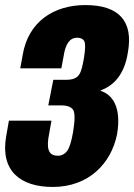

<svg xmlns="http://www.w3.org/2000/svg" viewBox="-45 -740 536 769"><path d="M166.5 8.8C309.6 8.8 400.4 -85 423.8 -202.1C442.9 -313.5 403.3 -361.8 358.4 -376V-377.9C407.2 -396 453.1 -437.5 467.3 -530.8C489.3 -653.8 433.1 -719.7 296.9 -719.7C169.4 -719.7 67.9 -652.3 45.9 -520L36.1 -466.3H200.7L210 -516.1C217.3 -564.5 234.9 -588.9 263.7 -588.9C278.3 -588.9 288.1 -584 293 -574.2C297.4 -564.5 296.9 -543 291.5 -509.3C280.3 -447.3 275.4 -419.9 218.3 -420.4H168.5L148.4 -317.9H203.1C223.1 -317.9 237.3 -312.5 246.6 -302.2C255.4 -291.5 255.9 -261.7 248 -212.9C241.2 -172.9 232.9 -147 223.6 -134.8C213.9 -122.6 201.7 -116.2 187 -116.2C159.2 -116.2 141.1 -130.4 148.4 -184.6L161.1 -256.8H-9.3L-20.5 -192.9C-43.9 -55.7 36.1 8.8 166.5 8.8Z"/></svg>

Font: Roboto Flex Super Cond Black
Style: Italic
Weight: 900
Width: 3
Italic angle: -10°
Designer: Berlow after Robertson
Foundry: Google
Version: Version 3.200;Glyphs 3.3 (3311)